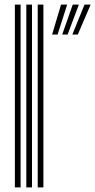

<svg xmlns="http://www.w3.org/2000/svg" viewBox="-20 -820 417 840"><path d="M145 0V-800H169.9V0ZM45.1 0V-800H70.1V0ZM95.1 0V-800H120V0ZM296.4 -668.8 349.8 -800H376.6L320.4 -668.8ZM208 -668.8 247.1 -800H273.9L231.9 -668.8ZM252.1 -668.8 298.3 -800H325.1L275.8 -668.8Z"/></svg>

Font: Big Shoulders Inline Display SC Thin
Style: Regular
Weight: 100
Designer: Patric King
Foundry: XO Type Co
Version: Version 2.002